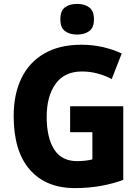

<svg xmlns="http://www.w3.org/2000/svg" viewBox="-20 -953 717 983"><path d="M339 -409H611V-32Q557 -12 495 -1Q433 10 363 10Q215 10 132.5 -84.5Q50 -179 50 -359Q50 -471 90 -553Q130 -635 207.5 -679.5Q285 -724 397 -724Q455 -724 508.5 -711.5Q562 -699 603 -679L552 -548Q519 -566 480 -576.5Q441 -587 399 -587Q310 -587 264.5 -523.5Q219 -460 219 -355Q219 -249 257 -188.5Q295 -128 375 -128Q397 -128 417.5 -130.5Q438 -133 453 -137V-276H339ZM375 -933Q413 -933 437 -915Q461 -897 461 -854Q461 -811 436.5 -793.5Q412 -776 375 -776Q337 -776 313 -793.5Q289 -811 289 -854Q289 -898 312.5 -915.5Q336 -933 375 -933Z"/></svg>

Font: Noto Sans Devanagari UI SemiCondensed ExtraBold
Style: Regular
Weight: 800
Width: 4
Designer: Jelle Bosma - Monotype Design Team
Foundry: Monotype Imaging Inc.
Version: Version 2.004; ttfautohint (v1.8.4.7-5d5b)